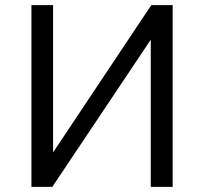

<svg xmlns="http://www.w3.org/2000/svg" viewBox="-20 -725 791 745"><path d="M102 0V-705H186V-129H183L567 -705H650V0H565V-577H569L183 0Z"/></svg>

Font: Nunito Sans 7pt SemiCondensed
Style: Regular
Weight: 400
Width: 4
Designer: Vernon Adams
Foundry: Vernon Adams
Version: Version 3.101;gftools[0.9.27]